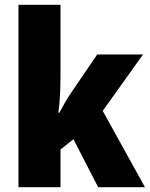

<svg xmlns="http://www.w3.org/2000/svg" viewBox="-20 -780 624 800"><path d="M232 -459Q232 -423 230 -384Q228 -345 223 -310H227Q238 -331 251.5 -354Q265 -377 276 -393L385 -553H576L408 -318L584 0H389L286 -200L232 -157V0H57V-760H232Z"/></svg>

Font: Noto Sans Oriya Cond Blk
Style: Regular
Weight: 900
Width: 3
Designer: Amélie Bonet and Sol Matas
Foundry: Google LLC
Version: Version 2.006; ttfautohint (v1.8.4.7-5d5b)